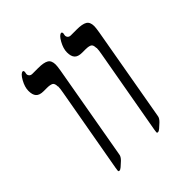

<svg xmlns="http://www.w3.org/2000/svg" viewBox="-167 -705 825 825"><g transform="rotate(-45 245.5 -292.0)"><path d="M160 -437H159Q159 -456 150 -461Q140 -466 122 -466H102Q76 -466 66 -478Q56 -489 56 -513Q56 -536 71 -563Q86 -590 98 -590Q103 -590 103 -581Q101 -573 101 -569Q101 -564 105 -559Q110 -553 120 -553H155Q189 -553 204 -544Q219 -535 219 -510Q219 -500 215 -476L139 -44Q138 -33 125 -20Q116 -11 104 -1Q96 6 90 6Q85 6 85 1L87 -14L156 -403Q160 -424 160 -437ZM394 -437H393Q393 -456 384 -461Q374 -466 356 -466H336Q310 -466 300 -478Q290 -489 290 -513Q290 -536 305 -563Q320 -590 332 -590Q337 -590 337 -581Q335 -573 335 -569Q335 -564 339 -559Q344 -553 354 -553H389Q423 -553 438 -544Q453 -535 453 -510Q453 -500 449 -476L373 -44Q372 -33 359 -20Q350 -11 338 -1Q330 6 324 6Q319 6 319 1L321 -14L390 -403Q394 -424 394 -437Z"/></g></svg>

Font: Libra Serif Modern
Style: Italic
Weight: 400
Italic angle: -12°
Designer: Stefan Peev, Context Ltd
Foundry: Stefan Peev, Context Ltd
Version: Version 1.000